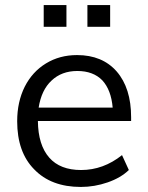

<svg xmlns="http://www.w3.org/2000/svg" viewBox="-20 -733 584 760"><path d="M499 -254H130Q131 -159 175 -109Q218 -60 301 -60Q389 -60 463 -119L490 -60Q458 -29 406 -11Q354 7 300 7Q182 7 115 -63Q48 -131 48 -253Q48 -330 78 -390Q108 -449 162 -482Q216 -515 285 -515Q385 -515 442 -450Q499 -384 499 -269ZM286 -452Q224 -452 184 -414Q144 -377 133 -307H426Q420 -377 385 -415Q349 -452 286 -452ZM153 -713H243V-627H153ZM326 -713H416V-627H326Z"/></svg>

Font: PRinguin Sans
Style: Regular
Weight: 400
Designer: Vernon Adams
Foundry: Vernon Adams
Version: ""